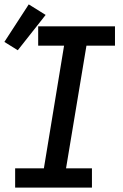

<svg xmlns="http://www.w3.org/2000/svg" viewBox="-42 -855 562 875"><path d="M27 0V-88H158L250 -647H132V-735H482V-647H352L259 -88H377V0ZM39 -626 -22 -664 89 -835 166 -787Z"/></svg>

Font: Iosevka Slab Semibold Oblique
Style: Regular
Weight: 600
Italic angle: -9°
Monospace: yes
Designer: Belleve Invis
Foundry: Belleve Invis
Version: Version 11.1.1; ttfautohint (v1.8.3)